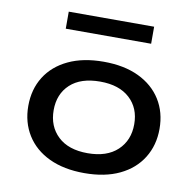

<svg xmlns="http://www.w3.org/2000/svg" viewBox="-79 -777 881 866"><g transform="rotate(10 361.5 -343.5)"><path d="M362 9Q268 9 200.5 -23Q133 -55 97 -113Q61 -171 61 -246Q61 -322 97 -379.5Q133 -437 200.5 -469Q268 -501 362 -501Q456 -501 523 -469Q590 -437 626 -379.5Q662 -322 662 -246Q662 -171 626 -113Q590 -55 523 -23Q456 9 362 9ZM361 -82Q449 -82 497.5 -127.5Q546 -173 546 -247Q546 -321 497.5 -365.5Q449 -410 362 -410Q273 -410 225 -365.5Q177 -321 177 -247Q177 -173 225 -127.5Q273 -82 361 -82ZM167 -618V-696H558V-618Z"/></g></svg>

Font: Nunito Sans 10pt Expanded SemiBold
Style: Regular
Weight: 600
Width: 7
Designer: Vernon Adams
Foundry: Vernon Adams
Version: Version 3.101;gftools[0.9.27]